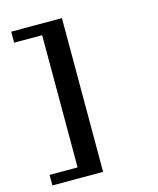

<svg xmlns="http://www.w3.org/2000/svg" viewBox="-123 -794 835 1013"><g transform="rotate(-15 294.5 -288.0)"><path d="M36.1 131.8V74.2H189V-647.9H36.1V-708H313V131.8Z"/></g></svg>

Font: Charis SIL Afr
Style: Bold
Weight: 700
Foundry: SIL International
Version: Version 5.000